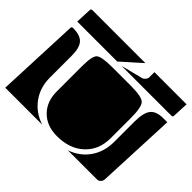

<svg xmlns="http://www.w3.org/2000/svg" viewBox="-138 -831 1022 1022"><g transform="rotate(45 372.5 -320.0)"><path d="M208 -190V-380Q208 -456 226.5 -473Q245 -490 326 -490H467Q548 -490 567.5 -470Q587 -450 587 -368V-217Q587 -129 529.5 -75.5Q472 -22 377 -22Q300 -22 254 -68Q208 -114 208 -190ZM471 -10Q538 -33 576 -87.5Q614 -142 614 -217V-368Q614 -435 635.5 -462.5Q657 -490 710 -490H740L720 -40Q719 -27 710.5 -18.5Q702 -10 690 -10ZM0 -10 20 -480Q20 -490 30 -490Q85 -490 107.5 -465Q130 -440 130 -380V-217Q130 -142 169.5 -87.5Q209 -33 278 -10ZM22 -530 26 -620Q26 -630 36 -630H435L323 -530ZM356 -530 478 -561Q487 -563 495 -572.5Q503 -582 503 -591V-630H745L741 -540Q741 -530 731 -530Z"/></g></svg>

Font: PrimecolorCV1
Style: Medium
Weight: 500
Designer: gluk
Foundry: gluk
Version: Version 0.672